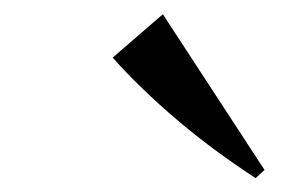

<svg xmlns="http://www.w3.org/2000/svg" viewBox="-20 -814 420 270"><path d="M339.5 -563.5Q312.5 -581 284.2 -601.8Q256 -622.5 229.5 -645Q203 -667.5 179.8 -690Q156.5 -712.5 138.5 -733L209 -794L352 -575Z"/></svg>

Font: Merriweather 144pt
Style: Italic
Weight: 400
Italic angle: -7.8°
Version: Version 2.101